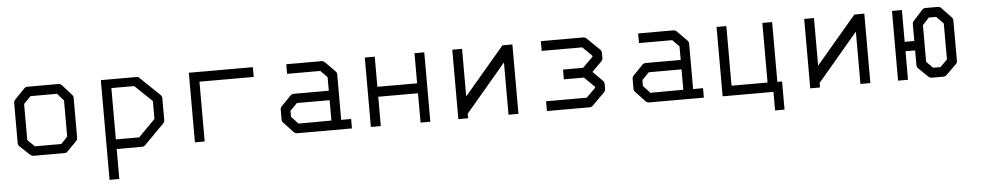

<svg xmlns="http://www.w3.org/2000/svg" viewBox="-37 -760 6014 1174"><g transform="rotate(-5 2970.0 -173.5)"><path d="M117 -374V-152L160 -110H322L362 -152V-374L323 -418H160ZM67 -407 128 -470Q135 -477 148 -477H336Q348 -477 358 -467L414 -404Q422 -396 422 -385V-140Q422 -128 413 -119L355 -60Q349 -53 337.5 -53H334H148Q137.5 -53 128 -60L66 -118Q57 -126 57 -140V-387Q57 -397 67 -407Z M597 -478H817Q826 -478 830 -474L953 -356Q962 -347 962 -335V-201Q962 -189 953 -180L833 -59Q824 -50 813 -50H657V134H597ZM657 -424V-109H800L903 -213V-323L797 -424Z M1197 -49H1137V-476H1530V-416H1197Z M1980 -109V-234H1779L1736 -190V-153L1778 -108ZM2040 -108H2101V-50H1765Q1753 -50 1744 -59L1686 -121Q1677 -130 1677 -142V-202Q1677 -214 1686 -223L1745 -284Q1753 -292 1766 -292H1980V-375L1939 -417H1735V-476H1951Q1963 -476 1972 -467L2031 -407Q2040 -398 2040 -387Z M2217 -475H2278V-290H2522V-475H2582V-49H2522V-229H2278V-49H2217Z M3123 -50H3062V-371L2814 -78V-50H2754V-476H2814V-184L3062 -476H3123Z M3298 -52V-112H3547L3604 -168V-174L3541 -236H3418V-296H3541L3604 -358V-365L3547 -421H3298V-481H3560Q3570 -481 3581 -470L3655 -398Q3664 -389 3664 -377V-346Q3664 -334 3655 -325L3596 -266L3655 -207Q3664 -198 3664 -186V-156Q3664 -144 3655 -135L3581 -61Q3572 -52 3560 -52Z M4140 -109V-234H3939L3896 -190V-153L3938 -108ZM4200 -108H4261V-50H3925Q3913 -50 3904 -59L3846 -121Q3837 -130 3837 -142V-202Q3837 -214 3846 -223L3905 -284Q3913 -292 3926 -292H4140V-375L4099 -417H3895V-476H4111Q4123 -476 4132 -467L4191 -407Q4200 -398 4200 -387Z M4376 -474H4436V-108H4657V-474H4717V-107H4746V66H4688V-48H4376Z M5283 -50H5222V-371L4974 -78V-50H4914V-476H4974V-184L5222 -476H5283Z M5582 -407 5639 -470Q5646 -478 5661 -478H5732Q5748 -478 5754 -470L5814 -407Q5822 -399 5822 -386V-140Q5822 -126 5813 -119L5752 -59Q5743 -50 5731 -50H5661Q5648 -50 5640 -58L5581 -115Q5573 -123 5573 -137V-225H5514V-50H5453V-478H5514V-283H5573V-387Q5573 -398 5582 -407ZM5634 -375V-150L5673 -110H5719L5762 -153V-374L5719 -418H5674Z"/></g></svg>

Font: ibm3270
Style: Regular
Weight: 400
Monospace: yes
Version: Version 2.0.3